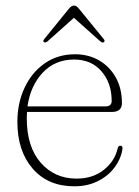

<svg xmlns="http://www.w3.org/2000/svg" viewBox="-20 -644 488 674"><path d="M408 -282Q408 -251 372.5 -251H75Q74 -240.5 74 -229Q74 -128.5 123 -72.8Q172 -17 248.5 -17Q306.5 -17 345 -48.2Q383.5 -79.5 393 -123Q395 -132.5 402 -132.5Q411 -132.5 410 -121.5Q404.5 -86 382 -56Q359.5 -26 323.2 -8Q287 10 241 10Q148.5 10 94.8 -52Q41 -114 41 -216Q41 -282.5 66.5 -336.5Q92 -390.5 137.5 -422Q183 -453.5 243.5 -453.5Q290.5 -453.5 327.8 -432Q365 -410.5 386.5 -372Q408 -333.5 408 -282ZM240 -435Q173.5 -435 130.2 -389.2Q87 -343.5 76.5 -270.5H350Q372 -270.5 372 -289.5Q372 -352.5 336.2 -393.8Q300.5 -435 240 -435ZM344.5 -496Q340 -492.5 332.5 -498.5L239.5 -581.5L146.5 -498.5Q139 -493 134.5 -496Q129 -499.5 135.5 -507L221.5 -613Q231 -624.5 239.5 -624.5Q248.5 -624.5 257.5 -613L344 -507Q350 -500 344.5 -496Z"/></svg>

Font: Fraunces 72pt Soft Thin
Style: Regular
Weight: 100
Version: Version 1.000;[b76b70a41]